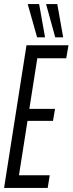

<svg xmlns="http://www.w3.org/2000/svg" viewBox="-27 -922 356 942"><path d="M-7 0 103 -700H309L298 -636H156L117 -388H243L233 -329H108L66 -62H217L207 0ZM155 -739 109 -902H165L194 -739ZM244 -739 199 -902H254L283 -739Z"/></svg>

Font: Georama ExtraCondensed
Style: Italic
Weight: 400
Width: 2
Italic angle: -9°
Designer: Jean-Baptiste Levee
Foundry: Production Type
Version: Version 1.000